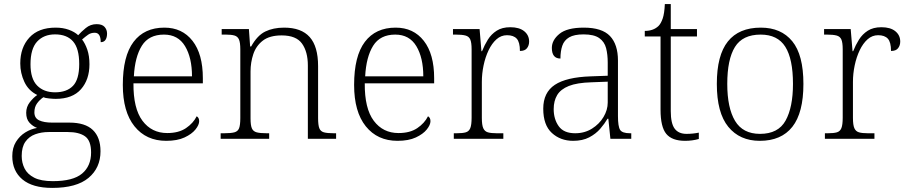

<svg xmlns="http://www.w3.org/2000/svg" viewBox="-20 -678 4433 938"><path d="M235 240Q139 240 89.5 198.5Q40 157 40 85Q40 44 58 15Q76 -14 103.5 -31Q131 -48 161 -53Q140 -61 124 -78.5Q108 -96 108 -127Q108 -156 125.5 -178.5Q143 -201 162 -214Q119 -235 99 -278Q79 -321 79 -368Q79 -446 123.5 -494.5Q168 -543 252 -543Q288 -543 316.5 -532.5Q345 -522 362 -506Q376 -522 399 -541Q422 -560 452 -560Q479 -560 491 -546.5Q503 -533 503 -514Q503 -495 495.5 -483.5Q488 -472 472 -472Q472 -518 443 -518Q424 -518 410.5 -508.5Q397 -499 381 -485Q396 -466 406.5 -435.5Q417 -405 417 -364Q417 -289 375.5 -242Q334 -195 252 -195Q240 -195 220 -197Q200 -199 192 -203Q174 -191 161 -173Q148 -155 148 -129Q148 -101 171.5 -90Q195 -79 235 -79H319Q396 -79 433.5 -43Q471 -7 471 61Q471 142 412.5 191Q354 240 235 240ZM249 -227Q306 -227 336.5 -258.5Q367 -290 367 -365Q367 -441 337 -475.5Q307 -510 249 -510Q194 -510 161.5 -475Q129 -440 129 -364Q129 -293 161.5 -260Q194 -227 249 -227ZM238 207Q337 207 381 170Q425 133 425 67Q425 9 395.5 -12Q366 -33 311 -33H218Q182 -33 152 -22Q122 -11 104 14.5Q86 40 86 84Q86 117 100 145Q114 173 147 190Q180 207 238 207Z M792 10Q694 10 637 -61Q580 -132 580 -263Q580 -404 632.5 -473.5Q685 -543 783 -543Q870 -543 920.5 -478.5Q971 -414 971 -296V-271H632Q631 -148 676 -88Q721 -28 797 -28Q853 -28 888.5 -52Q924 -76 941 -110Q953 -103 953 -86Q953 -68 935 -45.5Q917 -23 881.5 -6.5Q846 10 792 10ZM918 -305Q918 -396 884 -452.5Q850 -509 781 -509Q707 -509 673 -454.5Q639 -400 634 -305Z M1058 0V-27H1076Q1108 -27 1125 -31.5Q1142 -36 1148 -51.5Q1154 -67 1154 -101V-437Q1154 -470 1147.5 -485Q1141 -500 1125.5 -504.5Q1110 -509 1083 -509H1063V-536H1196L1202 -451H1207Q1237 -505 1276 -524Q1315 -543 1368 -543Q1452 -543 1493 -497Q1534 -451 1534 -355V-101Q1534 -67 1540 -51.5Q1546 -36 1562.5 -31.5Q1579 -27 1610 -27H1622V0H1484V-358Q1484 -425 1455.5 -465Q1427 -505 1356 -505Q1297 -505 1264 -479.5Q1231 -454 1217.5 -413.5Q1204 -373 1204 -329V-99Q1204 -66 1210.5 -51Q1217 -36 1234 -31.5Q1251 -27 1282 -27H1295V0Z M1922 10Q1824 10 1767 -61Q1710 -132 1710 -263Q1710 -404 1762.5 -473.5Q1815 -543 1913 -543Q2000 -543 2050.5 -478.5Q2101 -414 2101 -296V-271H1762Q1761 -148 1806 -88Q1851 -28 1927 -28Q1983 -28 2018.5 -52Q2054 -76 2071 -110Q2083 -103 2083 -86Q2083 -68 2065 -45.5Q2047 -23 2011.5 -6.5Q1976 10 1922 10ZM2048 -305Q2048 -396 2014 -452.5Q1980 -509 1911 -509Q1837 -509 1803 -454.5Q1769 -400 1764 -305Z M2197 0V-27H2212Q2240 -27 2255.5 -31.5Q2271 -36 2277.5 -52Q2284 -68 2284 -103V-437Q2284 -470 2277.5 -485Q2271 -500 2254 -504.5Q2237 -509 2206 -509H2193V-536H2323L2332 -428H2335Q2347 -458 2363.5 -484.5Q2380 -511 2406.5 -528Q2433 -545 2473 -545Q2517 -545 2541 -525.5Q2565 -506 2565 -475Q2565 -456 2554.5 -442.5Q2544 -429 2520 -429Q2520 -472 2504.5 -489Q2489 -506 2457 -506Q2428 -506 2405.5 -486Q2383 -466 2367 -432.5Q2351 -399 2342.5 -358.5Q2334 -318 2334 -278V-102Q2334 -67 2341 -51.5Q2348 -36 2363.5 -31.5Q2379 -27 2406 -27H2439V0Z M2780 10Q2718 10 2676 -28.5Q2634 -67 2634 -147Q2634 -226 2690.5 -263.5Q2747 -301 2866 -305L2949 -308V-372Q2949 -412 2941 -443Q2933 -474 2907.5 -492Q2882 -510 2831 -510Q2785 -510 2760.5 -495.5Q2736 -481 2727 -454.5Q2718 -428 2718 -392Q2676 -392 2676 -444Q2676 -482 2713 -512.5Q2750 -543 2832 -543Q2921 -543 2960 -502Q2999 -461 2999 -382V-111Q2999 -60 3009.5 -43.5Q3020 -27 3058 -27H3064V0H2962L2952 -98H2948Q2934 -74 2912.5 -49Q2891 -24 2858.5 -7Q2826 10 2780 10ZM2790 -27Q2836 -27 2872 -49.5Q2908 -72 2928.5 -106.5Q2949 -141 2949 -177V-279L2870 -276Q2799 -274 2759 -258Q2719 -242 2702 -213.5Q2685 -185 2685 -145Q2685 -96 2709.5 -61.5Q2734 -27 2790 -27Z M3327 10Q3263 10 3235 -24Q3207 -58 3207 -142V-500H3130V-527Q3172 -527 3197 -551Q3209 -563 3217.5 -587.5Q3226 -612 3228 -658H3257V-536H3385V-500H3257V-135Q3257 -75 3276 -49.5Q3295 -24 3334 -24Q3365 -24 3394 -30V1Q3362 10 3327 10Z M3692 10Q3594 10 3538 -58.5Q3482 -127 3482 -268Q3482 -408 3536 -475.5Q3590 -543 3697 -543Q3796 -543 3850.5 -476.5Q3905 -410 3905 -268Q3905 -127 3851 -58.5Q3797 10 3692 10ZM3693 -24Q3782 -24 3818 -89Q3854 -154 3854 -268Q3854 -390 3816.5 -449.5Q3779 -509 3696 -509Q3608 -509 3570.5 -448.5Q3533 -388 3533 -268Q3533 -151 3571 -87.5Q3609 -24 3693 -24Z M4010 0V-27H4025Q4053 -27 4068.5 -31.5Q4084 -36 4090.5 -52Q4097 -68 4097 -103V-437Q4097 -470 4090.5 -485Q4084 -500 4067 -504.5Q4050 -509 4019 -509H4006V-536H4136L4145 -428H4148Q4160 -458 4176.5 -484.5Q4193 -511 4219.5 -528Q4246 -545 4286 -545Q4330 -545 4354 -525.5Q4378 -506 4378 -475Q4378 -456 4367.5 -442.5Q4357 -429 4333 -429Q4333 -472 4317.5 -489Q4302 -506 4270 -506Q4241 -506 4218.5 -486Q4196 -466 4180 -432.5Q4164 -399 4155.5 -358.5Q4147 -318 4147 -278V-102Q4147 -67 4154 -51.5Q4161 -36 4176.5 -31.5Q4192 -27 4219 -27H4252V0Z"/></svg>

Font: Noto Serif Tibetan ExtraLight
Style: Regular
Weight: 200
Designer: Monotype Design Team
Foundry: Monotype Imaging Inc.
Version: Version 2.103; ttfautohint (v1.8.4.7-5d5b)